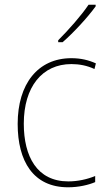

<svg xmlns="http://www.w3.org/2000/svg" viewBox="-20 -785 454 815"><path d="M386 -758V-765H356C325 -719 272 -659 227 -614V-606H246C293 -647 352 -711 386 -758ZM269 10C314 10 356 0 384 -12V-38C351 -24 310 -15 270 -15C137 -15 81 -121 81 -260C81 -416 159 -513 283 -513C316 -513 349 -507 381 -492L387 -516C356 -530 323 -538 283 -538C141 -538 55 -429 55 -259C55 -101 121 10 269 10Z"/></svg>

Font: Noto Sans Ethiopic SemiCondensed Thin
Style: Regular
Weight: 100
Width: 4
Designer: Monotype Design Team
Foundry: Monotype Imaging Inc.
Version: Version 2.102